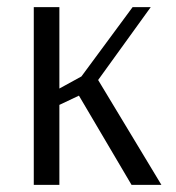

<svg xmlns="http://www.w3.org/2000/svg" viewBox="-20 -520 496 540"><path d="M75 0V-500H147V-271L209 -305L353 -500H404L256 -295L434 0H350L202 -251L147 -225V0Z"/></svg>

Font: Arsenal
Style: Regular
Weight: 400
Designer: Andrij Shevchenko
Foundry: Stairsfor.com
Version: Version 1.000